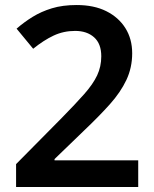

<svg xmlns="http://www.w3.org/2000/svg" viewBox="-20 -744 612 764"><path d="M530 0H44V-91L226 -275Q280 -330 315 -369.5Q350 -409 366.5 -444Q383 -479 383 -520Q383 -570 354.5 -595.5Q326 -621 279 -621Q233 -621 193.5 -602.5Q154 -584 112 -550L46 -630Q76 -656 110 -677Q144 -698 186.5 -711Q229 -724 285 -724Q354 -724 403 -699.5Q452 -675 479 -632Q506 -589 506 -532Q506 -475 483 -426Q460 -377 417 -329Q374 -281 315 -225L197 -111V-106H530Z"/></svg>

Font: Noto Sans Sundanese SemiBold
Style: Regular
Weight: 600
Version: Version 2.003